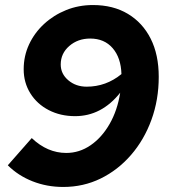

<svg xmlns="http://www.w3.org/2000/svg" viewBox="-20 -731 675 762"><path d="M349 -711Q429 -711 487.5 -676Q546 -641 578 -577.5Q610 -514 610 -426Q610 -335 581 -255.5Q552 -176 500 -116Q448 -56 379.5 -22.5Q311 11 231 11Q166 11 109 -11.5Q52 -34 11 -75L106 -183Q168 -124 243 -124Q295 -124 339.5 -154.5Q384 -185 415 -239Q446 -293 457 -363Q383 -270 278 -270Q220 -270 173.5 -294Q127 -318 100.5 -360.5Q74 -403 74 -456Q74 -509 95.5 -555Q117 -601 155 -636Q193 -671 242.5 -691Q292 -711 349 -711ZM338 -578Q289 -578 255 -548.5Q221 -519 221 -475Q221 -438 251 -412.5Q281 -387 324 -387Q401 -387 462 -437Q460 -502 427 -540Q394 -578 338 -578Z"/></svg>

Font: Red Hat Text
Style: Bold Italic
Weight: 700
Italic angle: -12°
Designer: Pentagram, MCKL
Foundry: Pentagram, MCKL
Version: Version 1.023; ttfautohint (v1.8.3)